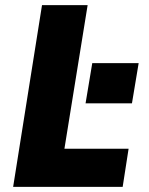

<svg xmlns="http://www.w3.org/2000/svg" viewBox="-20 -725 580 745"><path d="M31 0 143 -705H320L230 -148H479L456 0ZM312 -324 338 -480H518L492 -324Z"/></svg>

Font: Nunito Sans 7pt Condensed Black
Style: Italic
Weight: 900
Width: 3
Italic angle: -9°
Designer: Vernon Adams
Foundry: Vernon Adams
Version: Version 3.101;gftools[0.9.27]